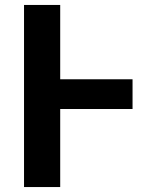

<svg xmlns="http://www.w3.org/2000/svg" viewBox="-20 -755 640 775"><path d="M77 0V-735H223V-435H515V-315H223V0Z"/></svg>

Font: Iosevka Curly Heavy Extended
Style: Regular
Weight: 900
Width: 7
Monospace: yes
Designer: Belleve Invis
Foundry: Belleve Invis
Version: Version 11.1.0; ttfautohint (v1.8.3)